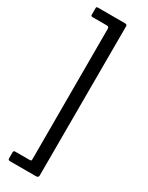

<svg xmlns="http://www.w3.org/2000/svg" viewBox="-235 -780 757 984"><g transform="rotate(30 143.5 -288.5)"><path d="M197 -732 196 152Q196 165 182 165H26Q16 165 16 154V119Q16 109 26 109H112Q118 109 120 107Q122 105 122 99V-673Q122 -686 110 -686H24Q15 -686 15 -694V-735Q15 -742 24 -742H184Q197 -742 197 -732Z"/></g></svg>

Font: Libre Franklin
Style: Regular
Weight: 400
Designer: Pablo Impallari, Rodrigo Fuenzalida, Nhung Nguyen
Foundry: Impallari Type
Version: Version 3.000